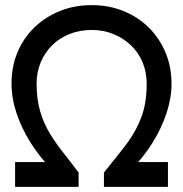

<svg xmlns="http://www.w3.org/2000/svg" viewBox="-20 -730 715 750"><path d="M39 0V-97H210L185 -65Q136 -115 100 -172Q64 -229 44.5 -288Q25 -347 25 -404Q25 -470 48.5 -526Q72 -582 114.5 -623Q157 -664 214 -687Q271 -710 338 -710Q405 -710 462 -687Q519 -664 561 -622.5Q603 -581 626.5 -525Q650 -469 650 -403Q650 -347 630.5 -288Q611 -229 575.5 -172Q540 -115 491 -66L472 -97H636V0H386V-56Q412 -88 431 -112Q450 -136 462 -151.5Q474 -167 479 -174Q515 -224 534 -277.5Q553 -331 553 -403Q553 -448 537 -486.5Q521 -525 491.5 -553Q462 -581 423 -597Q384 -613 338 -613Q292 -613 252.5 -597.5Q213 -582 184 -553.5Q155 -525 139 -486.5Q123 -448 123 -403Q123 -342 137 -294.5Q151 -247 176 -206.5Q201 -166 234 -125Q248 -107 258.5 -93.5Q269 -80 276 -70.5Q283 -61 287 -56V0Z"/></svg>

Font: Lexend Medium
Style: Regular
Weight: 500
Designer: Bonnie Shaver-Troup, Thomas Jockin
Foundry: Lexend
Version: Version 1.005